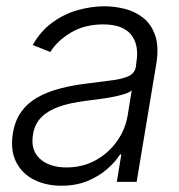

<svg xmlns="http://www.w3.org/2000/svg" viewBox="-20 -573 564 605"><path d="M173.3 12.2Q124 12.2 86.4 -7.1Q48.8 -26.4 30.5 -63.2Q12.2 -100.1 20.5 -152.8Q27.3 -193.4 47.1 -220.9Q66.9 -248.5 98.1 -266.1Q129.4 -283.7 169.4 -294.2Q209.5 -304.7 256.3 -310.1Q303.2 -315.9 335.7 -320.3Q368.2 -324.7 386.5 -333.7Q404.8 -342.8 408.2 -363.3L409.7 -376Q418.9 -432.1 392.8 -464.1Q366.7 -496.1 305.2 -496.1Q246.1 -496.1 202.9 -470Q159.7 -443.8 138.7 -409.2L83 -431.2Q108.4 -475.6 145.5 -502.4Q182.6 -529.3 225.3 -541.3Q268.1 -553.2 309.6 -553.2Q340.8 -553.2 373 -545.2Q405.3 -537.1 431.2 -516.8Q457 -496.6 469.2 -460.7Q481.4 -424.8 472.2 -370.1L410.6 0H348.1L362.3 -86.4H358.4Q343.3 -62.5 317.1 -39.8Q291 -17.1 255.1 -2.4Q219.2 12.2 173.3 12.2ZM189.9 -45.4Q240.2 -45.4 281 -67.9Q321.8 -90.3 348.4 -127.7Q375 -165 382.3 -209.5L395 -288.1Q387.2 -281.2 369.6 -275.9Q352.1 -270.5 330.3 -266.6Q308.6 -262.7 286.4 -259.8Q264.2 -256.8 247.6 -254.9Q200.7 -249 166 -236.8Q131.3 -224.6 110.4 -203.6Q89.4 -182.6 84 -149.4Q75.7 -100.1 105.7 -72.8Q135.7 -45.4 189.9 -45.4Z"/></svg>

Font: Inter Tight Light
Style: Italic
Weight: 300
Italic angle: -9.39999°
Designer: Rasmus Andersson
Foundry: rsms
Version: Version 3.004